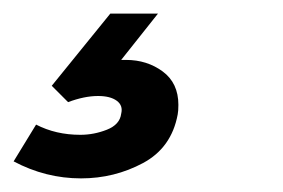

<svg xmlns="http://www.w3.org/2000/svg" viewBox="-40 -20 416 282"><path d="M192 0H122L36 106L60 130Q84 121 104 121Q122 121 131.5 128Q141 135 138 147Q136 163 117 170.5Q98 178 78 178Q42 178 13 163L-20 217Q27 242 79 242Q128 242 170 219.5Q212 197 221 148Q222 143 222 134Q222 102 199 85Q176 68 145 68H138Z"/></svg>

Font: Geom ExtraBold
Style: Bold Italic
Weight: 800
Italic angle: -10°
Version: Version 1.102